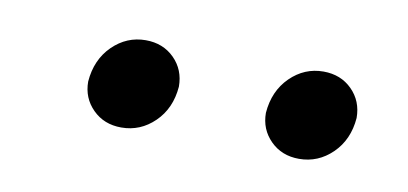

<svg xmlns="http://www.w3.org/2000/svg" viewBox="-29 -757 453 213"><g transform="rotate(10 197.5 -650.0)"><path d="M67.9 -644Q69.8 -668.9 85.7 -684.6Q101.6 -700.2 123 -700.2Q142.6 -700.2 155.3 -687.5Q168 -674.8 168 -655.8Q166 -630.9 150.1 -615.5Q134.3 -600.1 112.8 -600.1Q93.3 -600.1 80.6 -612.8Q67.9 -625.5 67.9 -644ZM268.1 -644Q270 -668.9 285.9 -684.6Q301.8 -700.2 323.2 -700.2Q342.8 -700.2 355.5 -687.5Q368.2 -674.8 368.2 -655.8Q366.2 -630.9 350.3 -615.5Q334.5 -600.1 313 -600.1Q293.5 -600.1 280.8 -612.8Q268.1 -625.5 268.1 -644Z"/></g></svg>

Font: BPreplay
Style: Italic
Weight: 400
Italic angle: -6°
Designer: Magenta/George Triantafyllakos
Foundry: Magenta/George Triantafyllakos
Version: Version 1.00